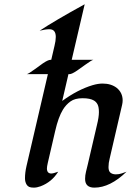

<svg xmlns="http://www.w3.org/2000/svg" viewBox="-20 -861 606 889"><path d="M238.3 -689.9Q238.3 -725.6 209 -725.6Q189.9 -725.6 163.6 -718.8Q232.4 -764.6 372.1 -841.3L312 -584H412.1Q404.3 -582.5 376 -562Q347.7 -541.5 336.9 -534.2Q312.5 -517.6 301.8 -517.6H296.9L268.1 -393.6Q339.4 -445.8 409.2 -466.8Q434.6 -474.1 454.8 -474.1Q475.1 -474.1 491.5 -469Q507.8 -463.9 520.5 -454.1Q547.9 -431.6 547.9 -396Q547.9 -386.7 545.4 -375.5L487.8 -127Q482.4 -106.4 482.4 -87.4Q482.4 -68.4 491.9 -61Q501.5 -53.7 516.4 -53.7Q531.2 -53.7 543.7 -58.1Q556.2 -62.5 565.9 -65.9Q489.7 7.8 417 7.8Q374 7.8 374 -32.7Q374 -49.3 378.2 -65.9Q382.3 -82.5 386.2 -98.6L428.7 -281.2Q438 -318.4 438 -341.8Q438 -365.2 431.9 -377.2Q425.8 -389.2 415 -395.5Q397.5 -406.2 362.3 -406.2Q327.1 -406.2 306.4 -391.4Q285.6 -376.5 271.5 -353.5Q250 -318.4 235.4 -253.9L201.2 -106.4Q197.3 -89.4 197.3 -81.1Q197.3 -57.6 217.8 -57.6Q226.1 -57.6 249.5 -65.9Q219.7 -18.1 168 1.5Q150.9 7.8 136.5 7.8Q122.1 7.8 114.7 4.2Q107.4 0.5 103.5 -5.9Q95.7 -18.1 95.7 -35.6Q95.7 -61.5 102.5 -91.3L201.7 -517.6H103.5Q111.3 -518.6 139.4 -539.3Q167.5 -560.1 178.2 -567.4Q202.6 -584 213.9 -584H217.3L232.4 -648.9Q238.3 -672.4 238.3 -689.9Z"/></svg>

Font: Fondamento
Style: Italic
Weight: 400
Italic angle: -12°
Version: Version 1.000